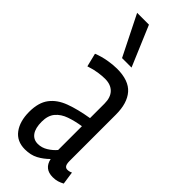

<svg xmlns="http://www.w3.org/2000/svg" viewBox="-259 -827 873 873"><g transform="rotate(45 177.5 -390.0)"><path d="M13 -125Q13 -184 39 -218.5Q65 -253 113.5 -271Q162 -289 229 -300V-393Q229 -433 208.5 -454Q188 -475 151 -475Q133 -475 108.5 -471.5Q84 -468 54 -458L38 -523Q68 -535 100 -540.5Q132 -546 157 -546Q233 -546 267 -507Q301 -468 301 -395V-98Q301 -77 306.5 -69Q312 -61 322 -61Q335 -61 346 -67L355 -5Q342 2 329 6Q316 10 299 10Q245 10 234 -42Q211 -19 184 -4.5Q157 10 120 10Q68 10 40.5 -27Q13 -64 13 -125ZM85 -133Q85 -92 100.5 -70.5Q116 -49 144 -49Q169 -49 191.5 -63Q214 -77 229 -95V-248Q190 -242 157 -230.5Q124 -219 104.5 -196Q85 -173 85 -133ZM139 -596 42 -790H118L200 -596Z"/></g></svg>

Font: Georama Condensed
Style: Regular
Weight: 400
Width: 3
Designer: Jean-Baptiste Levee
Foundry: Production Type
Version: Version 1.000